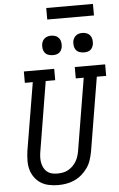

<svg xmlns="http://www.w3.org/2000/svg" viewBox="-70 -1173 759 1228"><g transform="rotate(-5 309.5 -559.5)"><path d="M253 8Q223 8 194 2Q165 -4 141.5 -19Q118 -34 101.5 -57Q85 -80 77.5 -107.5Q70 -135 70.5 -165Q71 -195 75 -225L148 -662H97V-735H292V-662H231L157 -213Q154 -195 153.5 -177Q153 -159 156.5 -142Q160 -125 168 -110Q176 -95 189 -84.5Q202 -74 219 -70Q236 -66 254 -66Q271 -66 288.5 -69Q306 -72 322 -80.5Q338 -89 351.5 -102Q365 -115 374.5 -130.5Q384 -146 389.5 -163Q395 -180 398 -197L475 -662H424V-735H619V-661H559L480 -185Q475 -159 466.5 -133Q458 -107 442 -84Q426 -61 404.5 -42.5Q383 -24 357.5 -12.5Q332 -1 305.5 3.5Q279 8 253 8ZM491 -823Q476 -823 462 -828Q448 -833 439.5 -844.5Q431 -856 429 -870.5Q427 -885 429 -900Q431 -910 436.5 -920Q442 -930 451 -936.5Q460 -943 470 -945.5Q480 -948 491 -948Q506 -948 519.5 -942.5Q533 -937 541.5 -925.5Q550 -914 552 -899.5Q554 -885 552 -870Q550 -860 545 -850Q540 -840 531 -833.5Q522 -827 511.5 -825Q501 -823 491 -823ZM291 -823Q276 -823 262 -828Q248 -833 239.5 -844.5Q231 -856 229 -870.5Q227 -885 229 -900Q231 -910 236.5 -920Q242 -930 251 -936.5Q260 -943 270 -945.5Q280 -948 291 -948Q306 -948 319.5 -942.5Q333 -937 341.5 -925.5Q350 -914 352 -899.5Q354 -885 352 -870Q350 -860 345 -850Q340 -840 331 -833.5Q322 -827 311.5 -825Q301 -823 291 -823ZM275 -1053V-1127H575V-1053Z"/></g></svg>

Font: Iosevka Etoile Oblique
Style: Regular
Weight: 400
Italic angle: -9°
Designer: Belleve Invis
Foundry: Belleve Invis
Version: Version 15.5.2; ttfautohint (v1.8.4)